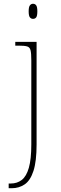

<svg xmlns="http://www.w3.org/2000/svg" viewBox="-20 -758 324 1018"><path d="M26 240V215H37Q71 215 95.5 196Q120 177 133 131.5Q146 86 146 8V-438Q146 -475 142 -491.5Q138 -508 123.5 -512Q109 -516 79 -516H61V-536H174V8Q174 97 157.5 148Q141 199 111 219.5Q81 240 42 240ZM155 -658Q145 -658 138.5 -666Q132 -674 132 -698Q132 -721 138.5 -729.5Q145 -738 155 -738Q166 -738 172 -729.5Q178 -721 178 -698Q178 -674 172 -666Q166 -658 155 -658Z"/></svg>

Font: Noto Serif Lao Thin
Style: Regular
Weight: 250
Designer: Monotype Design Team
Foundry: Monotype Imaging Inc.
Version: Version 2.003